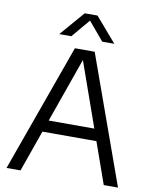

<svg xmlns="http://www.w3.org/2000/svg" viewBox="-100 -1021 874 1095"><g transform="rotate(10 337.0 -473.0)"><path d="M14.5 0 280 -740H394.5L660 0H577.5L329.5 -701.5H343.5L95.5 0ZM153.5 -239.5 172.5 -308H501.5L520.5 -239.5ZM178 -804 300.5 -946H374.5L497 -804H427L329 -920.5H346L248 -804Z"/></g></svg>

Font: Encode Sans SC
Style: Regular
Weight: 400
Version: Version 3.002